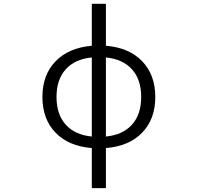

<svg xmlns="http://www.w3.org/2000/svg" viewBox="-20 -770 1040 1010"><path d="M537.1 -529.3Q659.2 -519.5 728 -447.8Q796.9 -376 796.9 -259.8Q796.9 -143.6 728 -72.3Q659.2 -1 537.1 8.8V219.7H462.9V8.8Q340.8 -1 272 -72.3Q203.1 -143.6 203.1 -259.8Q203.1 -376 272 -447.3Q340.8 -518.6 462.9 -529.3V-750H537.1ZM537.1 -51.8Q626 -60.5 674.3 -114.3Q722.7 -168 722.7 -259.8Q722.7 -351.6 674.3 -405.3Q626 -459 537.1 -467.8ZM462.9 -467.8Q374 -459 325.7 -405.3Q277.3 -351.6 277.3 -259.8Q277.3 -168 325.7 -114.3Q374 -60.5 462.9 -51.8Z"/></svg>

Font: GenEi Gothic M SemiLight
Style: Regular
Weight: 350
Designer: o_tamon (Modified); [Source Han Sans]
Ryoko NISHIZUKA  (kana & ideographs); Paul D. Hunt (Latin, Greek & Cyrillic); Wenl
Version: Version 1.1a;Original Version 1.004